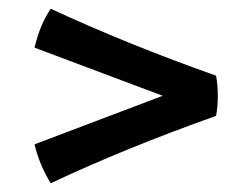

<svg xmlns="http://www.w3.org/2000/svg" viewBox="-20 -485 573 439"><path d="M59 -155 352 -266 59 -376Q71 -428 96 -465Q273 -383 474 -312Q478 -291 478 -266Q478 -240 474 -220Q268 -147 96 -66Q70 -108 59 -155Z"/></svg>

Font: Mirza
Style: Bold
Weight: 700
Designer: Arabic design by Kourosh Beigpour, Latin design by Eduardo Tunni, engineering by Lasse Fister
Version: Version 1.0010g